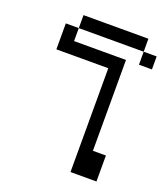

<svg xmlns="http://www.w3.org/2000/svg" viewBox="-128 -778 756 869"><g transform="rotate(20 250.0 -344.0)"><path d="M500 -562.5V-625H437.5V-562.5ZM312.5 -500Q312.5 -500 312.5 0H437.5Q437.5 0 437.5 -125H375V-562.5H125V-625H62.5Q62.5 -625 62.5 -500ZM125 -625H437.5V-687.5H125Z"/></g></svg>

Font: CalcUnifontExMono
Style: Regular
Weight: 500
Version: Version 15.0.06